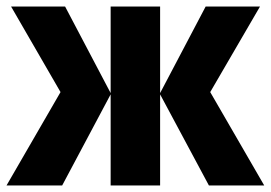

<svg xmlns="http://www.w3.org/2000/svg" viewBox="-21 -570 832 590"><path d="M778 -550 625 -287 791 0H621L471 -280V0H319V-280L170 0H-1L165 -287L13 -550H179L319 -284V-550H471V-284L611 -550Z"/></svg>

Font: Noto Sans Display Condensed ExtraBold
Style: Regular
Weight: 800
Width: 3
Designer: Monotype Design Team
Foundry: Monotype Imaging Inc.
Version: Version 2.003